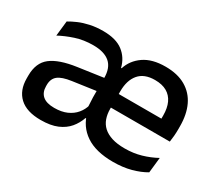

<svg xmlns="http://www.w3.org/2000/svg" viewBox="-101 -698 1016 906"><g transform="rotate(30 406.5 -245.0)"><path d="M583.5 11.5Q489.5 11.5 434.5 -25.8Q379.5 -63 363 -130L353 -150Q351 -178 350.2 -205.5Q349.5 -233 350 -264L350.5 -309.5Q350.5 -366 319.8 -392.5Q289 -419 229.5 -419Q177.5 -419 133.5 -404.5Q89.5 -390 54.5 -371L63.5 -453Q82.5 -464.5 108 -475.5Q133.5 -486.5 165.8 -493.5Q198 -500.5 236 -500.5Q306 -500.5 344.5 -471Q383 -441.5 395.5 -391.5H398.5Q414 -440.5 458.2 -471.2Q502.5 -502 575 -502Q641 -502 685.2 -476.2Q729.5 -450.5 751.8 -403.5Q774 -356.5 774 -292V-273.5Q774 -256.5 772.5 -239Q771 -221.5 768.5 -205.5H678.5Q679.5 -231.5 679.8 -254Q680 -276.5 680 -296.5Q680 -337 667 -365Q654 -393 628.2 -407.8Q602.5 -422.5 563.5 -422.5Q505 -422.5 476.2 -388.2Q447.5 -354 447.5 -294.5V-248V-236.5V-198.5Q447.5 -170 455.8 -146.5Q464 -123 482.2 -106.2Q500.5 -89.5 529.5 -80.2Q558.5 -71 600 -71Q647 -71 688.2 -83Q729.5 -95 766 -115L757 -31.5Q724 -12 680.2 -0.2Q636.5 11.5 583.5 11.5ZM189 11Q112.5 11 73.5 -25.2Q34.5 -61.5 34.5 -126.5V-141.5Q34.5 -211.5 78.2 -245.2Q122 -279 214 -292L361 -313L366.5 -242L225.5 -222Q175 -215 153.5 -197.8Q132 -180.5 132 -147V-140Q132 -106.5 152.8 -88.5Q173.5 -70.5 216 -70.5Q255.5 -70.5 283.8 -83Q312 -95.5 330 -117.2Q348 -139 355 -165.5L385.5 -103H368.5Q357.5 -71 336 -45.2Q314.5 -19.5 278.8 -4.2Q243 11 189 11ZM748.5 -205.5H402V-279.5H748.5Z"/></g></svg>

Font: Anek Malayalam Medium Medium
Style: Regular
Weight: 500
Version: Version 1.003